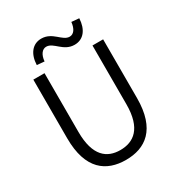

<svg xmlns="http://www.w3.org/2000/svg" viewBox="-216 -1078 1149 1234"><g transform="rotate(-30 358.0 -461.0)"><path d="M358 13C502 13 617 -64 617 -297V-732H538V-296C538 -116 457 -60 358 -60C260 -60 182 -116 182 -296V-732H99V-297C99 -64 214 13 358 13ZM442 -793C508 -793 548 -845 552 -926L496 -931C491 -882 470 -854 440 -854C386 -854 358 -935 274 -935C209 -935 168 -883 165 -802L220 -797C224 -846 247 -874 276 -874C331 -874 358 -793 442 -793Z"/></g></svg>

Font: Genne Gothic Normal
Style: Regular
Weight: 350
Designer: Ryoko NISHIZUKA (kana & ideographs); Paul D. Hunt (Latin, Greek & Cyrillic); Wenlong ZHANG (bopomofo); Sandoll Communica
Foundry: Adobe Systems Incorporated
Version: Version 1.004;PS 1.004;hotconv 16.6.51;makeotf.lib2.5.65220